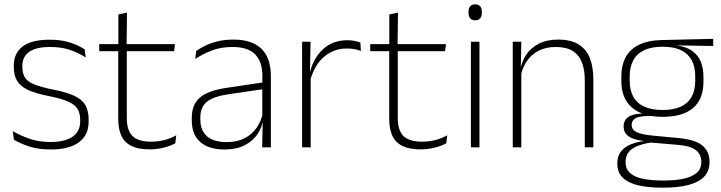

<svg xmlns="http://www.w3.org/2000/svg" viewBox="-20 -679 3324 885"><path d="M214.5 10Q156 10 113.5 -4.2Q71 -18.5 44 -35L39 -74.5Q75 -53.5 117 -39Q159 -24.5 214 -24.5Q278.5 -24.5 314 -48.5Q349.5 -72.5 349.5 -119V-127Q349.5 -157 337.5 -176.8Q325.5 -196.5 294.5 -210.5Q263.5 -224.5 206 -236Q144.5 -248 109 -264.5Q73.5 -281 58.5 -306.8Q43.5 -332.5 43.5 -371.5V-376Q43.5 -434 84.5 -465Q125.5 -496 208 -496Q264.5 -496 305 -482.2Q345.5 -468.5 370.5 -451L375 -414Q343.5 -435 303.2 -448.8Q263 -462.5 210 -462.5Q166 -462.5 138 -452Q110 -441.5 96.5 -422.2Q83 -403 83 -376V-371.5Q83 -340.5 95.2 -321.2Q107.5 -302 138.2 -289.8Q169 -277.5 222.5 -266.5Q286 -254.5 322.2 -237.5Q358.5 -220.5 373.5 -194.2Q388.5 -168 388.5 -128.5V-118.5Q388.5 -55.5 343.2 -22.8Q298 10 214.5 10Z M670 9.5Q618.5 9.5 586.8 -5.8Q555 -21 540 -52.2Q525 -83.5 525 -130.5V-459H564.5V-134.5Q564.5 -79 590.2 -52.5Q616 -26 677 -26Q707.5 -26 736.8 -33.2Q766 -40.5 792.5 -55.5L788 -18.5Q765 -6 733.8 1.8Q702.5 9.5 670 9.5ZM782.5 -443H437.5V-475.5H786.5ZM563.5 -469.5H525.5V-612.5L565.5 -621Z M1228.5 0H1188.5L1191 -125L1189 -131.5V-290L1189.5 -328Q1189.5 -394.5 1156 -428.5Q1122.5 -462.5 1051.5 -462.5Q997.5 -462.5 954.2 -445.5Q911 -428.5 880 -407L884.5 -444Q901 -456 925.8 -468.2Q950.5 -480.5 983 -488.5Q1015.5 -496.5 1056 -496.5Q1101 -496.5 1133.8 -485Q1166.5 -473.5 1187.5 -451.8Q1208.5 -430 1218.5 -399Q1228.5 -368 1228.5 -328.5ZM1015 10Q942.5 10 903.2 -24.2Q864 -58.5 864 -124V-136.5Q864 -197.5 902 -229.8Q940 -262 1027 -274.5L1198.5 -300L1200.5 -269L1032.5 -244.5Q964 -234.5 933.8 -210Q903.5 -185.5 903.5 -138.5V-128Q903.5 -77 934.5 -50.5Q965.5 -24 1025 -24Q1073.5 -24 1108.2 -42.2Q1143 -60.5 1164.2 -91.8Q1185.5 -123 1192 -162L1202.5 -131H1193.5Q1188.5 -94 1167.5 -61.8Q1146.5 -29.5 1108.5 -9.8Q1070.5 10 1015 10Z M1409 -305 1396 -334 1406.5 -337.5Q1423 -409.5 1468 -451.5Q1513 -493.5 1581 -493.5Q1600.5 -493.5 1615.5 -490.2Q1630.5 -487 1641 -483L1643.5 -444Q1631 -449.5 1614.5 -452.5Q1598 -455.5 1578.5 -455.5Q1519 -455.5 1474 -417.5Q1429 -379.5 1409 -305ZM1412 0H1372.5V-486.5H1411.5L1408.5 -338L1412 -334.5Z M1919 9.5Q1867.5 9.5 1835.8 -5.8Q1804 -21 1789 -52.2Q1774 -83.5 1774 -130.5V-459H1813.5V-134.5Q1813.5 -79 1839.2 -52.5Q1865 -26 1926 -26Q1956.5 -26 1985.8 -33.2Q2015 -40.5 2041.5 -55.5L2037 -18.5Q2014 -6 1982.8 1.8Q1951.5 9.5 1919 9.5ZM2031.5 -443H1686.5V-475.5H2035.5ZM1812.5 -469.5H1774.5V-612.5L1814.5 -621Z M2190 0H2150.5V-486.5H2190ZM2170.5 -585.5Q2155 -585.5 2147.2 -594.5Q2139.5 -603.5 2139.5 -620.5V-624.5Q2139.5 -641 2147.2 -650Q2155 -659 2170.5 -659Q2185.5 -659 2193.2 -650Q2201 -641 2201 -624.5V-620.5Q2201 -603 2193.2 -594.2Q2185.5 -585.5 2170.5 -585.5Z M2715 0H2675.5V-308Q2675.5 -356 2662.5 -390.5Q2649.5 -425 2620 -443.8Q2590.5 -462.5 2541 -462.5Q2495.5 -462.5 2461.5 -444.5Q2427.5 -426.5 2407 -395.2Q2386.5 -364 2379.5 -324L2368.5 -356H2378.5Q2384 -394 2405 -426Q2426 -458 2463 -477.2Q2500 -496.5 2552 -496.5Q2611.5 -496.5 2647.2 -474.2Q2683 -452 2699 -410.8Q2715 -369.5 2715 -311.5ZM2383 0H2343.5V-486.5H2383L2380.5 -362.5L2383 -361Z M3035 -140.5Q2943 -140.5 2893.5 -182.8Q2844 -225 2844 -306V-328Q2844 -376.5 2863 -413.5Q2882 -450.5 2923.5 -471.8Q2965 -493 3031.5 -494.5L3267.5 -500V-467L3094 -470V-470.5Q3141.5 -464.5 3169.8 -444.8Q3198 -425 3210.2 -394.5Q3222.5 -364 3222.5 -325V-302Q3222.5 -222 3174.8 -181.2Q3127 -140.5 3035 -140.5ZM3032 153H3041.5Q3092.5 153 3130.8 144.8Q3169 136.5 3190.8 118.2Q3212.5 100 3212.5 69V67Q3212.5 32.5 3187.2 12.8Q3162 -7 3102.5 -11.5L2971.5 -22.5L2990 -23.5Q2952.5 -18.5 2924 -8.2Q2895.5 2 2879.5 20.2Q2863.5 38.5 2863.5 66.5V68Q2863.5 100.5 2884.8 119Q2906 137.5 2944 145.2Q2982 153 3032 153ZM3041 186H3030.5Q2969 186 2923 175.5Q2877 165 2851.2 140.8Q2825.5 116.5 2825.5 75V73Q2825.5 39.5 2843.2 18Q2861 -3.5 2890.5 -14.8Q2920 -26 2955 -29.5L2954 -28.5Q2901.5 -33.5 2878 -50.2Q2854.5 -67 2854.5 -95.5V-96Q2854.5 -114 2863.2 -127Q2872 -140 2891.5 -147.5Q2911 -155 2942 -155.5V-163L3010 -144L2971.5 -144.5Q2926.5 -144 2909 -133.8Q2891.5 -123.5 2891.5 -103.5V-103Q2891.5 -81.5 2914.2 -70Q2937 -58.5 2993 -53.5L3109.5 -42.5Q3184.5 -35.5 3217.5 -8.2Q3250.5 19 3250.5 66.5V69Q3250.5 111 3224.2 136.8Q3198 162.5 3151 174.2Q3104 186 3041 186ZM3034.5 -172Q3084 -172 3117.2 -187Q3150.5 -202 3167.5 -232Q3184.5 -262 3184.5 -305.5V-329.5Q3184.5 -372 3168 -402Q3151.5 -432 3118.8 -447.8Q3086 -463.5 3037.5 -463.5H3033.5Q2980 -463.5 2946.5 -446.2Q2913 -429 2897.8 -398.5Q2882.5 -368 2882.5 -328.5V-307Q2882.5 -262.5 2899.5 -232.5Q2916.5 -202.5 2950.2 -187.2Q2984 -172 3034.5 -172Z"/></svg>

Font: Anek Kannada Medium ExtraLight
Style: Regular
Weight: 250
Version: Version 1.003